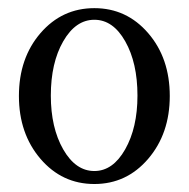

<svg xmlns="http://www.w3.org/2000/svg" viewBox="-20 -445 468 476"><path d="M26.9 -207Q26.9 -300.8 80.3 -362.8Q133.8 -424.8 213.9 -424.8Q293.9 -424.8 347.4 -362.8Q400.9 -300.8 400.9 -207Q400.9 -113.8 347.4 -51.3Q293.9 11.2 213.9 11.2Q133.8 11.2 80.3 -51.3Q26.9 -113.8 26.9 -207ZM213.9 -21Q259.8 -21 290.3 -74.7Q320.8 -128.4 320.8 -208Q320.8 -289.1 290.5 -342.5Q260.3 -396 213.9 -396Q167.5 -396 136.7 -342.5Q106 -289.1 106 -208Q106 -128.4 136.7 -74.7Q167.5 -21 213.9 -21Z"/></svg>

Font: Junicode SmCond
Style: Regular
Weight: 400
Width: 4
Designer: Peter S. Baker
Version: Version 2.206